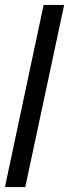

<svg xmlns="http://www.w3.org/2000/svg" viewBox="-44 -755 279 775"><path d="M-24 0H58L215 -735H132Z"/></svg>

Font: League Gothic Condensed Italic
Style: Regular
Weight: 400
Width: 3
Designer: Tyler Finck
Foundry: The League of Moveable Type
Version: Version 1.001;PS 001.001;hotconv 1.0.56;makeotf.lib2.0.21325